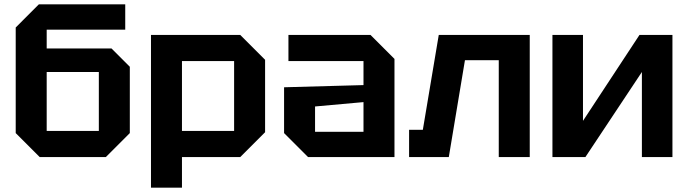

<svg xmlns="http://www.w3.org/2000/svg" viewBox="-20 -720 3154 880"><path d="M194 -120H433V-390H194ZM162 0 52 -110V-594L158 -700H554V-584H194V-498H491L575 -414V-110L465 0Z M672 140V-560H1081L1195 -446V-114L1081 0H814V140ZM1053 -440H814V-120H1053Z M1282 -110V-320L1646 -330V-440H1302V-560H1678L1788 -450V0H1392ZM1424 -232V-116H1646V-252Z M2408 -560V0H2266V-444H2111L2037 0H1855V-125H1918L1991 -560Z M3062 0H2922V-390L2663 0H2512V-560H2652V-166L2911 -560H3062Z"/></svg>

Font: Tektur SemiBold
Style: Regular
Weight: 600
Designer: Adam Jagosz
Foundry: Adam Jagosz
Version: Version 1.005;gftools[0.9.30]